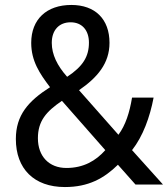

<svg xmlns="http://www.w3.org/2000/svg" viewBox="-20 -745 679 775"><path d="M268 -725C168 -725 106 -667 106 -572C106 -499 140 -448 182 -393C94 -337 44 -280 44 -184C44 -64 117 10 242 10C337 10 400 -25 456 -80L527 0H638L513 -139C557 -195 585 -272 600 -351H513C503 -291 487 -240 458 -201L299 -381C373 -432 422 -489 422 -572C422 -668 364 -725 268 -725ZM265 -655C311 -655 339 -623 339 -573C339 -517 315 -477 251 -435C211 -480 189 -525 189 -572C189 -625 220 -655 265 -655ZM230 -338 405 -139C367 -96 317 -67 248 -67C178 -67 133 -114 133 -187C133 -257 167 -295 230 -338Z"/></svg>

Font: Noto Sans Sinhala UI SemiCondensed
Style: Regular
Weight: 400
Width: 4
Designer: Jelle Bosma - Monotype Design Team
Foundry: Monotype Imaging Inc.
Version: Version 2.006